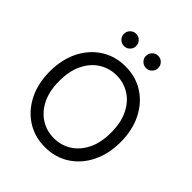

<svg xmlns="http://www.w3.org/2000/svg" viewBox="-254 -1094 1261 1261"><g transform="rotate(45 376.0 -463.5)"><path d="M376.5 11.2Q280.8 11.2 206.5 -36.4Q132.3 -84 89.8 -168.5Q47.4 -252.9 47.4 -363.3Q47.4 -474.6 89.8 -559.1Q132.3 -643.6 206.5 -691.2Q280.8 -738.8 376.5 -738.8Q472.2 -738.8 546.4 -691.2Q620.6 -643.6 662.8 -559.1Q705.1 -474.6 705.1 -363.3Q705.1 -252.9 662.8 -168.5Q620.6 -84 546.4 -36.4Q472.2 11.2 376.5 11.2ZM376.5 -71.8Q441.9 -71.8 496.6 -105.5Q551.3 -139.2 584 -204.3Q616.7 -269.5 616.7 -363.3Q616.7 -458 584 -523.2Q551.3 -588.4 496.6 -622.1Q441.9 -655.8 376.5 -655.8Q310.5 -655.8 255.9 -622.1Q201.2 -588.4 168.5 -522.9Q135.7 -457.5 135.7 -363.3Q135.7 -269.5 168.5 -204.3Q201.2 -139.2 255.9 -105.5Q310.5 -71.8 376.5 -71.8ZM479 -825.7Q455.1 -825.7 438.5 -842.3Q421.9 -858.9 421.9 -882.3Q421.9 -906.2 438.5 -922.9Q455.1 -939.5 479 -939.5Q502.4 -939.5 519 -922.9Q535.6 -906.2 535.6 -882.3Q535.6 -858.9 519 -842.3Q502.4 -825.7 479 -825.7ZM274.4 -825.7Q251 -825.7 234.1 -842.3Q217.3 -858.9 217.3 -882.3Q217.3 -906.2 234.1 -922.9Q251 -939.5 274.4 -939.5Q297.9 -939.5 314.5 -922.9Q331.1 -906.2 331.1 -882.3Q331.1 -858.9 314.5 -842.3Q297.9 -825.7 274.4 -825.7Z"/></g></svg>

Font: Inter 28pt
Style: Regular
Weight: 400
Designer: Rasmus Andersson
Foundry: rsms
Version: Version 4.001;git-66647c0bb